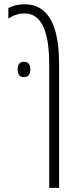

<svg xmlns="http://www.w3.org/2000/svg" viewBox="-20 -660 372 920"><path d="M98.1 -639.6Q263.2 -639.6 263.2 -352.1V240.2H215.8V-352.1Q215.8 -595.7 97.7 -595.7Q58.1 -595.7 20 -571.3V-621.6Q54.7 -639.6 98.1 -639.6ZM94.2 -363.8Q125.5 -363.8 125.5 -327.1Q125.5 -290.5 94.2 -290.5Q64.5 -290.5 64.5 -327.1Q64.5 -363.8 94.2 -363.8Z"/></svg>

Font: Open Sans Hebrew Condensed Light
Style: Regular
Weight: 300
Width: 3
Foundry: Ascender Corporation, Yanek Iontef
Version: Version 2.001;PS 002.001;hotconv 1.0.70;makeotf.lib2.5.58329